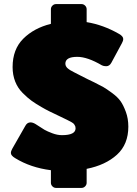

<svg xmlns="http://www.w3.org/2000/svg" viewBox="-20 -820 673 940"><path d="M33.3 -70.8Q33.3 -80 40 -91.7L104.2 -204.2Q113.3 -220.8 129.2 -220.8Q140.8 -220.8 154.2 -212.5Q184.2 -192.5 197.9 -184.6Q211.7 -176.7 236.3 -167.5Q260.8 -158.3 283.3 -158.3Q350 -158.3 350 -191.7Q350 -196.7 348.8 -200.8Q347.5 -205 344.6 -209.2Q341.7 -213.3 339.2 -215.8Q336.7 -218.3 331.2 -221.2Q325.8 -224.2 323.8 -225.4Q321.7 -226.7 315.4 -229.6Q309.2 -232.5 308.3 -233.3Q299.2 -238.3 272.9 -250.4Q246.7 -262.5 223.3 -274.2Q200 -285.8 183.3 -295.8Q154.2 -312.5 134.6 -326.7Q115 -340.8 90.8 -365Q66.7 -389.2 54.2 -421.2Q41.7 -453.3 41.7 -491.7Q41.7 -578.3 93.8 -630.4Q145.8 -682.5 229.2 -703.3V-775Q229.2 -785 236.7 -792.5Q244.2 -800 254.2 -800H379.2Q389.2 -800 396.7 -792.5Q404.2 -785 404.2 -775V-711.7Q485.8 -698.3 562.5 -654.2Q583.3 -642.5 583.3 -629.2Q583.3 -620 576.7 -608.3L525 -512.5Q515.8 -495.8 500 -495.8Q487.5 -495.8 479.2 -500Q408.3 -541.7 358.3 -541.7Q300 -541.7 300 -508.3Q300 -505 300.8 -502.1Q301.7 -499.2 302.5 -497.1Q303.3 -495 305.4 -492.1Q307.5 -489.2 309.2 -487.5Q310.8 -485.8 314.2 -483.3Q317.5 -480.8 319.2 -479.6Q320.8 -478.3 325 -475.8Q329.2 -473.3 330.4 -472.9Q331.7 -472.5 336.2 -470Q340.8 -467.5 341.7 -466.7Q361.7 -456.7 376.7 -448.8Q391.7 -440.8 409.6 -432.1Q427.5 -423.3 441.7 -416.7Q471.7 -401.7 485.8 -393.8Q500 -385.8 527.9 -365.4Q555.8 -345 570 -325Q584.2 -305 596.2 -272.1Q608.3 -239.2 608.3 -200Q608.3 -113.3 552.5 -62.5Q496.7 -11.7 404.2 6.7V75Q404.2 85 396.7 92.5Q389.2 100 379.2 100H254.2Q244.2 100 236.7 92.5Q229.2 85 229.2 75V13.3Q130 0.8 54.2 -45.8Q33.3 -58.3 33.3 -70.8Z"/></svg>

Font: BoonTook Mon
Style: Regular
Weight: 400
Designer: Sungsit Sawaiwan
Foundry: FontUni
Version: Version 3.0